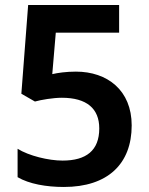

<svg xmlns="http://www.w3.org/2000/svg" viewBox="-20 -734 591 764"><path d="M234 10C409 10 504 -82 504 -235C504 -375 407 -449 282 -449C243 -449 209 -444 188 -439L202 -604H454V-714H92L65 -361L119 -330C144 -337 192 -345 226 -345C325 -345 375 -302 375 -223C375 -135 323 -95 229 -95C173 -95 95 -114 50 -142V-29C96 -2 164 10 234 10Z"/></svg>

Font: Noto Sans Bengali UI SemiBold
Style: Regular
Weight: 600
Designer: Jelle Bosma - Monotype Design Team
Foundry: Monotype Imaging Inc.
Version: Version 2.003